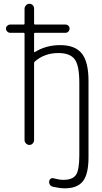

<svg xmlns="http://www.w3.org/2000/svg" viewBox="-20 -770 540 1020"><path d="M34.2 -595.7Q25.4 -595.7 18.6 -602.5Q11.7 -609.4 11.7 -618.2Q11.7 -627 18.6 -633.3Q25.4 -639.6 34.2 -639.6H105.5Q110.4 -639.6 110.4 -644.5V-723.6Q110.4 -733.4 118.2 -741.7Q126 -750 136.2 -750Q146.5 -750 153.8 -742.7Q161.1 -735.4 161.1 -723.6V-644.5Q161.1 -639.6 166 -639.6H328.1Q336.9 -639.6 343.3 -633.3Q349.6 -627 349.6 -618.2Q349.6 -609.4 343.3 -602.5Q336.9 -595.7 328.1 -595.7H166Q161.1 -595.7 161.1 -591.8V-495.1Q161.1 -491.2 165 -493.2Q223.6 -530.3 299.8 -530.3Q378.9 -530.3 414.6 -485.8Q450.2 -441.4 450.2 -339.8V65.4Q450.2 155.3 420.4 192.9Q390.6 230.5 324.2 230.5Q298.8 230.5 263.7 222.7Q240.2 217.8 241.2 194.3Q241.2 186.5 248 180.7Q254.9 174.8 262.7 176.8Q294.9 185.5 316.4 185.5Q364.3 185.5 382.8 160.2Q401.4 134.8 401.4 54.7V-330.1Q401.4 -423.8 376 -456.1Q350.6 -488.3 290 -488.3Q215.8 -488.3 164.1 -442.4Q161.1 -439.5 161.1 -433.6V-26.4Q161.1 -15.6 153.8 -7.8Q146.5 0 136.2 0Q126 0 118.2 -7.8Q110.4 -15.6 110.4 -26.4V-591.8Q110.4 -595.7 105.5 -595.7Z"/></svg>

Font: Rounded-L Mgen+ 1mn light
Style: Regular
Weight: 200
Designer: [Source Han Sans]
Ryoko NISHIZUKA  (kana & ideographs); Paul D. Hunt (Latin, Greek & Cyrillic); Wenlong ZHANG  (bopomofo
Version: Version 1.059.20150602